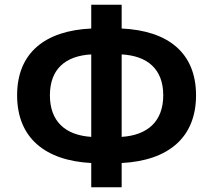

<svg xmlns="http://www.w3.org/2000/svg" viewBox="-20 -774 896 808"><path d="M364 14H492V-88C687 -98 805 -194 805 -373C805 -552 687 -645 492 -654V-754H364V-654C170 -645 52 -552 52 -373C52 -194 170 -98 364 -88ZM190 -373C190 -483 255 -539 364 -545V-198C255 -205 190 -263 190 -373ZM667 -373C667 -263 601 -205 492 -198V-545C601 -539 667 -483 667 -373Z"/></svg>

Font: Noto Sans HK
Style: Bold
Weight: 700
Designer: Ryoko NISHIZUKA 西塚涼子 (kana, bopomofo & ideographs); Paul D. Hunt (Latin, Greek & Cyrillic); Sandoll Communications 산돌커뮤니
Foundry: Adobe
Version: Version 2.002;hotconv 1.0.116;makeotfexe 2.5.65601